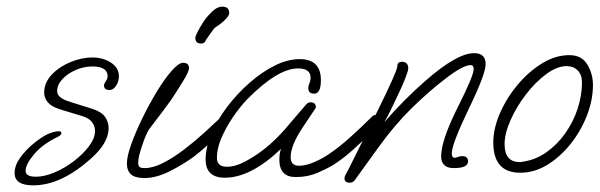

<svg xmlns="http://www.w3.org/2000/svg" viewBox="-20 -525 1805 578"><path d="M80 33Q24 33 24 -4Q24 -27 40.5 -50Q57 -73 80 -92Q103 -111 123 -121Q129 -124 139.5 -127Q150 -130 157 -130Q165 -130 165 -124Q165 -119 154 -113Q108 -91 82.5 -60.5Q57 -30 57 -11Q57 7 88 7Q114 7 144.5 -6Q175 -19 202.5 -40Q230 -61 248 -85Q266 -109 266 -131Q266 -146 256.5 -158Q247 -170 226 -176L160 -196Q135 -204 124 -217Q113 -230 113 -246Q113 -276 135.5 -300Q158 -324 192 -338Q226 -352 258 -352Q290 -352 314 -336.5Q338 -321 338 -295Q338 -280 329.5 -267Q321 -254 310 -254Q293 -254 293 -268Q293 -273 298.5 -280.5Q304 -288 304 -295Q304 -325 258 -325Q233 -325 208.5 -314.5Q184 -304 168 -287Q152 -270 152 -250Q152 -230 192 -218L256 -198Q285 -189 296 -173.5Q307 -158 307 -139Q307 -94 252 -46Q163 33 80 33Z M585 -394Q568 -394 568 -411Q568 -416 575 -429.5Q582 -443 591 -457Q600 -471 605 -476Q622 -495 631.5 -500Q641 -505 649 -505Q670 -505 670 -486Q670 -479 661.5 -469.5Q653 -460 642 -452Q626 -442 622 -436L600 -405Q599 -401 595.5 -397.5Q592 -394 585 -394ZM415 11Q387 11 374.5 0Q362 -11 362 -33Q362 -54 375 -90.5Q388 -127 408.5 -169Q429 -211 452 -249Q475 -287 496.5 -311.5Q518 -336 531 -336Q549 -336 549 -320Q549 -310 532 -282Q515 -254 495 -224Q487 -213 473 -194Q459 -175 446 -158.5Q433 -142 429 -136Q419 -121 408 -87Q396 -53 396 -35Q396 -27 399.5 -23Q403 -19 416 -19Q441 -19 472 -35Q503 -51 535 -75.5Q567 -100 595.5 -126Q624 -152 644 -171Q648 -175 656 -175Q671 -175 671 -163Q671 -152 657 -138Q630 -111 607 -90Q584 -69 563 -53Q530 -29 490 -9Q450 11 415 11Z M657 10Q599 10 599 -45Q599 -81 616.5 -122.5Q634 -164 664 -203.5Q694 -243 731 -275.5Q768 -308 807 -327.5Q846 -347 882 -347Q946 -347 946 -284Q946 -243 926 -243Q908 -243 908 -260Q908 -267 911.5 -274.5Q915 -282 915 -291Q915 -319 877 -319Q816 -319 724 -226Q702 -203 681 -172Q660 -141 646.5 -109.5Q633 -78 633 -50Q633 -23 663 -23Q689 -23 718.5 -39Q748 -55 770 -72Q814 -105 860 -162Q867 -170 878 -183Q889 -196 903 -212Q908 -217 915 -217Q931 -217 931 -201L893 -144Q855 -88 855 -52Q855 -26 880 -26Q901 -26 926 -37Q951 -48 967 -59Q999 -80 1034 -111.5Q1069 -143 1101 -175Q1105 -179 1113 -179Q1128 -179 1128 -167Q1128 -156 1114 -142Q1074 -102 1042 -73.5Q1010 -45 981 -27Q962 -16 934 -4Q906 8 870 8Q821 8 821 -44Q821 -64 826 -77Q735 10 657 10Z M1033 25Q1017 25 1017 12Q1017 7 1021 -0.5Q1025 -8 1028 -13L1118 -194Q1176 -312 1176 -325Q1176 -339 1190 -339Q1209 -339 1209 -319Q1209 -312 1200 -289Q1191 -266 1177 -237Q1153 -185 1137 -157Q1167 -192 1198 -223Q1229 -254 1261 -282Q1356 -365 1407 -365Q1442 -365 1442 -332Q1442 -302 1391 -197Q1340 -91 1340 -63Q1340 -50 1349 -50Q1352 -50 1358.5 -52.5Q1365 -55 1372 -55Q1389 -55 1389 -39Q1389 -19 1346 -19Q1326 -19 1317 -28.5Q1308 -38 1308 -54Q1308 -102 1357 -200Q1406 -297 1406 -317Q1406 -329 1397 -329Q1375 -329 1326 -292Q1273 -252 1220 -200Q1167 -148 1119 -81L1049 16Q1043 25 1033 25Z M1546 -5Q1465 -5 1465 -96Q1465 -138 1485 -184Q1505 -230 1538 -269.5Q1571 -309 1611.5 -334Q1652 -359 1694 -359Q1731 -359 1748 -331Q1765 -303 1765 -269Q1765 -224 1747 -177.5Q1729 -131 1698 -92Q1667 -53 1628 -29Q1589 -5 1546 -5ZM1545 -37Q1551 -37 1552 -38Q1591 -43 1624 -66Q1657 -89 1681.5 -123.5Q1706 -158 1719 -198Q1732 -238 1732 -277Q1732 -300 1719 -313Q1706 -326 1686 -326Q1657 -326 1624.5 -302Q1592 -278 1563.5 -241Q1535 -204 1517 -163.5Q1499 -123 1499 -91Q1499 -37 1545 -37Z"/></svg>

Font: Oooh Baby
Style: Regular
Weight: 400
Designer: Robert E. Leuschke
Foundry: Robert E. Leuschke
Version: Version 1.011; ttfautohint (v1.8.3)